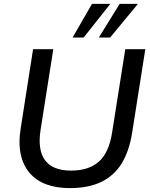

<svg xmlns="http://www.w3.org/2000/svg" viewBox="-20 -958 772 987"><path d="M339 9Q271 9 219 -10Q167 -29 133 -68Q99 -107 86.5 -165.5Q74 -224 87 -302L150 -705H254L189 -293Q172 -188 211.5 -134.5Q251 -81 345 -81Q436 -81 488 -127Q540 -173 556 -275L624 -705H727L659 -274Q644 -181 605.5 -118Q567 -55 501 -23Q435 9 339 9ZM353 -765 453 -938H547L410 -765ZM488 -765 595 -938H689L546 -765Z"/></svg>

Font: Nunito Sans 12pt ExtraLight 12pt SemiBold
Style: Italic
Weight: 600
Italic angle: -9°
Version: Version 3.101;gftools[0.9.27]